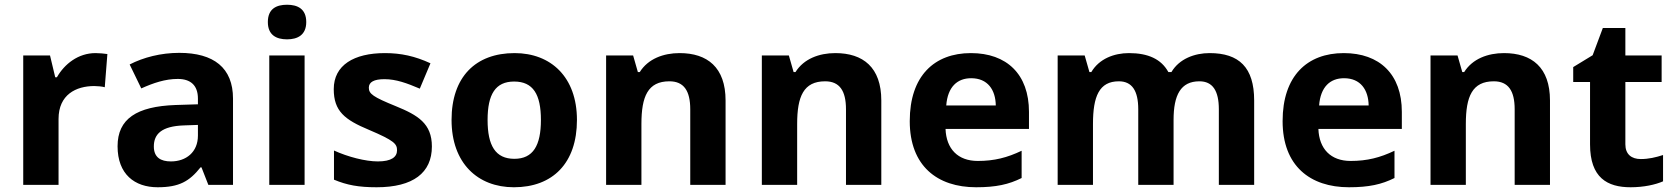

<svg xmlns="http://www.w3.org/2000/svg" viewBox="-20 -780 7068 810"><path d="M383 -556C310 -556 252 -510 220 -454H213L191 -546H78V0H227V-278C227 -381 301 -417 378 -417C391 -417 412 -415 422 -412L433 -552C421 -554 398 -556 383 -556Z M736 -557C659 -557 585 -538 527 -508L576 -407C627 -430 677 -447 730 -447C783 -447 815 -421 815 -364V-340L720 -337C557 -331 476 -279 476 -163C476 -45 548 10 645 10C736 10 779 -15 826 -74H830L859 0H963V-364C963 -494 882 -557 736 -557ZM757 -251 815 -253V-208C815 -138 765 -99 701 -99C658 -99 629 -116 629 -162C629 -214 661 -248 757 -251Z M1191 -760C1146 -760 1110 -743 1110 -687C1110 -632 1146 -614 1191 -614C1235 -614 1272 -632 1272 -687C1272 -743 1235 -760 1191 -760ZM1265 -546H1116V0H1265Z M1802 -162C1802 -259 1743 -294 1650 -332C1554 -371 1536 -384 1536 -410C1536 -434 1558 -446 1602 -446C1651 -446 1697 -429 1751 -406L1796 -513C1731 -543 1672 -556 1604 -556C1473 -556 1388 -505 1388 -404C1388 -311 1434 -275 1537 -232C1643 -187 1655 -173 1655 -146C1655 -118 1632 -99 1574 -99C1522 -99 1448 -118 1389 -145V-22C1444 1 1493 10 1569 10C1723 10 1802 -51 1802 -162Z M2414 -274C2414 -455 2304 -556 2151 -556C1986 -556 1885 -455 1885 -274C1885 -92 1995 10 2148 10C2312 10 2414 -92 2414 -274ZM2037 -274C2037 -382 2070 -436 2149 -436C2229 -436 2262 -382 2262 -274C2262 -166 2229 -110 2150 -110C2070 -110 2037 -166 2037 -274Z M2847 -556C2779 -556 2714 -532 2679 -476H2671L2651 -546H2537V0H2686V-257C2686 -373 2713 -437 2804 -437C2865 -437 2892 -397 2892 -319V0H3041V-356C3041 -496 2964 -556 2847 -556Z M3504 -556C3436 -556 3371 -532 3336 -476H3328L3308 -546H3194V0H3343V-257C3343 -373 3370 -437 3461 -437C3522 -437 3549 -397 3549 -319V0H3698V-356C3698 -496 3621 -556 3504 -556Z M4076 -556C3922 -556 3818 -460 3818 -269C3818 -80 3934 10 4098 10C4182 10 4236 -2 4290 -29V-144C4229 -115 4175 -101 4105 -101C4021 -101 3972 -152 3969 -236H4321V-308C4321 -467 4227 -556 4076 -556ZM4077 -450C4147 -450 4180 -401 4181 -335H3972C3978 -414 4019 -450 4077 -450Z M5083 -556C5020 -556 4955 -532 4922 -476H4909C4879 -531 4823 -556 4743 -556C4680 -556 4617 -532 4584 -476H4576L4556 -546H4442V0H4591V-257C4591 -373 4617 -437 4700 -437C4756 -437 4782 -397 4782 -319V0H4931V-274C4931 -379 4961 -437 5040 -437C5096 -437 5122 -397 5122 -319V0H5271V-356C5271 -496 5207 -556 5083 -556Z M5649 -556C5495 -556 5391 -460 5391 -269C5391 -80 5507 10 5671 10C5755 10 5809 -2 5863 -29V-144C5802 -115 5748 -101 5678 -101C5594 -101 5545 -152 5542 -236H5894V-308C5894 -467 5800 -556 5649 -556ZM5650 -450C5720 -450 5753 -401 5754 -335H5545C5551 -414 5592 -450 5650 -450Z M6325 -556C6257 -556 6192 -532 6157 -476H6149L6129 -546H6015V0H6164V-257C6164 -373 6191 -437 6282 -437C6343 -437 6370 -397 6370 -319V0H6519V-356C6519 -496 6442 -556 6325 -556Z M6902 -109C6863 -109 6837 -129 6837 -171V-434H6990V-546H6837V-662H6742L6699 -547L6617 -497V-434H6688V-171C6688 -30 6761 10 6859 10C6915 10 6964 -1 6996 -15V-126C6965 -116 6935 -109 6902 -109Z"/></svg>

Font: Noto Sans Malayalam
Style: Bold
Weight: 700
Designer: Jelle Bosma - Monotype Design Team
Foundry: Monotype Imaging Inc.
Version: Version 2.104